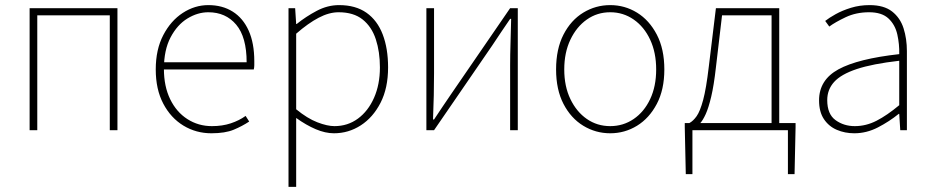

<svg xmlns="http://www.w3.org/2000/svg" viewBox="-20 -510 3654 752"><path d="M96 0V-478H440V0H410V-450H126V0Z M808 12Q748 12 698.5 -18Q649 -48 619.5 -104Q590 -160 590 -238Q590 -316 619.5 -372.5Q649 -429 696 -459.5Q743 -490 796 -490Q851 -490 891.5 -464.5Q932 -439 954 -390Q976 -341 976 -270Q976 -263 976 -255Q976 -247 974 -238H606V-266H946Q946 -365 905 -413.5Q864 -462 796 -462Q754 -462 714 -437.5Q674 -413 648 -363.5Q622 -314 622 -240Q622 -172 646.5 -121.5Q671 -71 714 -43.5Q757 -16 810 -16Q851 -16 884 -27Q917 -38 942 -56L956 -34Q929 -16 895.5 -2Q862 12 808 12Z M1110 222V-478H1136L1140 -416H1142Q1178 -445 1220.5 -467.5Q1263 -490 1308 -490Q1373 -490 1415.5 -460Q1458 -430 1479 -375Q1500 -320 1500 -246Q1500 -165 1470.5 -107.5Q1441 -50 1393 -19Q1345 12 1288 12Q1254 12 1216.5 -4Q1179 -20 1140 -48V42V222ZM1290 -16Q1342 -16 1382 -45.5Q1422 -75 1445 -127Q1468 -179 1468 -246Q1468 -307 1452 -356Q1436 -405 1400.5 -433.5Q1365 -462 1306 -462Q1269 -462 1228 -440.5Q1187 -419 1140 -378V-82Q1184 -46 1223 -31Q1262 -16 1290 -16Z M1650 0V-478H1680V-224Q1680 -184 1679 -137Q1678 -90 1676 -42H1680Q1695 -65 1715 -94.5Q1735 -124 1750 -146L1978 -478H2008V0H1978V-254Q1978 -294 1979.5 -341Q1981 -388 1982 -436H1978Q1963 -414 1943 -384.5Q1923 -355 1908 -332L1680 0Z M2370 12Q2313 12 2264.5 -17.5Q2216 -47 2187 -103Q2158 -159 2158 -238Q2158 -318 2187 -374.5Q2216 -431 2264.5 -460.5Q2313 -490 2370 -490Q2427 -490 2475 -460.5Q2523 -431 2552.5 -374.5Q2582 -318 2582 -238Q2582 -159 2552.5 -103Q2523 -47 2475 -17.5Q2427 12 2370 12ZM2370 -16Q2421 -16 2462 -44Q2503 -72 2526.5 -122Q2550 -172 2550 -238Q2550 -304 2526.5 -354.5Q2503 -405 2462 -433.5Q2421 -462 2370 -462Q2319 -462 2278.5 -433.5Q2238 -405 2214 -354.5Q2190 -304 2190 -238Q2190 -172 2214 -122Q2238 -72 2278.5 -44Q2319 -16 2370 -16Z M2692 0V172H2666L2662 -12V-28H3096V-12L3092 172H3066V0ZM3002 -10V-450H2808L2784 -246Q2776 -175 2765.5 -131Q2755 -87 2744 -63Q2733 -39 2722.5 -27.5Q2712 -16 2704 -10L2680 -28Q2695 -36 2708.5 -55Q2722 -74 2734 -118.5Q2746 -163 2756 -248L2784 -478H3032V-10Z M3326 12Q3289 12 3257.5 -1.5Q3226 -15 3207 -43.5Q3188 -72 3188 -117Q3188 -197 3264 -238.5Q3340 -280 3502 -298Q3503 -337 3494.5 -375Q3486 -413 3460 -437.5Q3434 -462 3384 -462Q3333 -462 3292 -442.5Q3251 -423 3228 -406L3212 -428Q3227 -440 3253 -454.5Q3279 -469 3313 -479.5Q3347 -490 3386 -490Q3442 -490 3474 -465Q3506 -440 3519 -399Q3532 -358 3532 -310V0H3506L3502 -64H3500Q3463 -34 3418.5 -11Q3374 12 3326 12ZM3328 -16Q3372 -16 3413 -37Q3454 -58 3502 -98V-272Q3397 -260 3335.5 -239.5Q3274 -219 3247 -189Q3220 -159 3220 -118Q3220 -63 3252.5 -39.5Q3285 -16 3328 -16Z"/></svg>

Font: SourceSans3VF
Style: Regular
Weight: 200
Designer: Paul D. Hunt
Foundry: Adobe
Version: Version 3.052;hotconv 1.1.0;makeotfexe 2.6.0